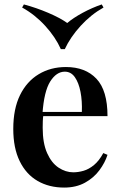

<svg xmlns="http://www.w3.org/2000/svg" viewBox="-20 -834 545 868"><path d="M278 -531Q366 -531 416 -478Q466 -425 466 -309H129L128 -328H350Q352 -377 344 -418.5Q336 -460 318.5 -485Q301 -510 273 -510Q235 -510 207 -465.5Q179 -421 172 -320L176 -314Q174 -301 173.5 -286Q173 -271 173 -256Q173 -187 193 -142Q213 -97 245 -76Q277 -55 311 -55Q334 -55 358 -62Q382 -69 405 -88Q428 -107 447 -142L466 -134Q455 -99 429.5 -64.5Q404 -30 364 -8Q324 14 270 14Q202 14 150 -16Q98 -46 69 -105.5Q40 -165 40 -251Q40 -342 70.5 -404Q101 -466 155 -498.5Q209 -531 278 -531ZM440 -814 448 -800Q391 -768 344.5 -717Q298 -666 273 -612H255Q231 -666 184.5 -717Q138 -768 80 -800L88 -814Q144 -799 198 -776Q252 -753 284 -730Q311 -753 353.5 -776Q396 -799 440 -814Z"/></svg>

Font: Playfair Display SemiBold
Style: Regular
Weight: 600
Designer: Claus Eggers Sørensen
Foundry: Claus Eggers Sørensen
Version: Version 1.203